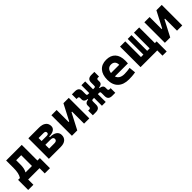

<svg xmlns="http://www.w3.org/2000/svg" viewBox="339 -1909 3423 3423"><g transform="rotate(-45 2051.0 -197.5)"><path d="M11.2 131.8V-123H57.6Q82.5 -159.7 93.5 -210.7Q104.5 -261.7 104.5 -329.1V-517.6H498.5V-123H560.1V131.8H428.7V0H142.6V131.8ZM361.3 -123V-394.5H234.4V-287.6Q234.4 -236.3 226.1 -195.6Q217.8 -154.8 198.2 -123Z M664.6 0V-517.6H933.6Q1017.1 -517.6 1063 -481.9Q1108.9 -446.3 1108.9 -380.9Q1108.9 -332 1067.4 -304.9Q1025.9 -277.8 950.7 -276.9V-260.3H953.1Q1036.6 -260.3 1082.5 -228Q1128.4 -195.8 1128.4 -136.7Q1128.4 -71.8 1085.4 -35.9Q1042.5 0 963.9 0ZM796.9 -125.5H929.2Q993.2 -125.5 993.2 -175.3Q993.2 -221.2 927.7 -221.2H796.9ZM796.9 -315.9H925.8Q973.6 -315.9 973.6 -354Q973.6 -392.1 924.8 -392.1H796.9Z M1245.6 0V-517.6H1377.9V-214.8H1391.6L1549.3 -517.6H1684.1V0H1551.8V-302.7H1538.1L1380.4 0Z M1767.6 4.9V-112.3H1796.9Q1808.1 -112.3 1816.9 -119.1Q1825.7 -126 1825.7 -141.1V-182.1Q1825.7 -213.9 1846.2 -231.2Q1866.7 -248.5 1896.5 -251L1906.2 -252V-265.6L1896.5 -266.6Q1866.7 -269 1846.2 -286.6Q1825.7 -304.2 1825.7 -335.4V-376.5Q1825.7 -392.1 1816.9 -398.7Q1808.1 -405.3 1796.9 -405.3H1767.6V-522.5H1843.3Q1892.1 -522.5 1917.7 -500.2Q1943.4 -478 1943.4 -428.7V-364.3Q1943.4 -363.8 1943.4 -362.8Q1943.4 -336.9 1947.8 -328.4Q1952.1 -319.8 1978 -319.8H2002.4V-517.6H2098.1V-319.8H2123.5Q2149.4 -319.8 2153.8 -328.4Q2158.2 -336.9 2158.2 -362.8Q2158.2 -363.8 2158.2 -364.3V-428.7Q2158.2 -478 2183.8 -500.2Q2209.5 -522.5 2258.3 -522.5H2334V-405.3H2304.7Q2293.9 -405.3 2284.9 -398.7Q2275.9 -392.1 2275.9 -376.5V-335.4Q2275.9 -304.2 2255.4 -286.6Q2234.9 -269 2205.1 -266.6L2195.3 -265.6V-252L2205.1 -251Q2234.9 -248.5 2255.4 -231.2Q2275.9 -213.9 2275.9 -182.1V-141.1Q2275.9 -126 2284.9 -119.1Q2293.9 -112.3 2304.7 -112.3H2334V4.9H2258.3Q2209.5 4.9 2183.8 -17.3Q2158.2 -39.6 2158.2 -88.9V-153.8Q2158.2 -154.3 2158.2 -155.3Q2158.2 -181.2 2153.8 -189.7Q2149.4 -198.2 2123.5 -198.2H2098.1V0H2002.4V-198.2H1978Q1952.1 -198.2 1947.8 -189.7Q1943.4 -181.2 1943.4 -155.3Q1943.4 -154.3 1943.4 -153.8V-88.9Q1943.4 -39.6 1917.7 -17.3Q1892.1 4.9 1843.3 4.9Z M2677.7 9.8Q2543.5 9.8 2470.2 -59.8Q2397 -129.4 2397 -259.8Q2397 -386.7 2459.2 -457Q2521.5 -527.3 2634.8 -527.3Q2745.6 -527.3 2806.2 -462.4Q2866.7 -397.5 2866.7 -273.4Q2866.7 -238.3 2863.8 -206.5H2535.2Q2565.4 -115.2 2689.5 -115.2Q2724.6 -115.2 2758.8 -118.9Q2793 -122.6 2828.6 -128.9L2841.3 -3.9Q2791.5 4.9 2750.5 7.3Q2709.5 9.8 2677.7 9.8ZM2528.8 -298.3H2736.8Q2736.8 -350.6 2710.2 -378.4Q2683.6 -406.2 2635.7 -406.2Q2590.8 -406.2 2563.2 -378.2Q2535.6 -350.1 2528.8 -298.3Z M2976.1 0V-517.6H3108.4V-122.1H3169.9V-517.6H3265.1V-122.1H3327.1V-517.6H3459.5V-122.1H3503.4V131.8H3397.5V0Z M3589.4 0V-517.6H3721.7V-214.8H3735.4L3893.1 -517.6H4027.8V0H3895.5V-302.7H3881.8L3724.1 0Z"/></g></svg>

Font: Cascadia Code NF
Style: Bold
Weight: 700
Monospace: yes
Designer: Aaron Bell
Foundry: Saja Typeworks
Version: Version 2404.023; ttfautohint (v1.8.4)